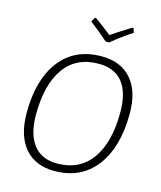

<svg xmlns="http://www.w3.org/2000/svg" viewBox="-123 -921 851 1016"><g transform="rotate(15 302.5 -413.5)"><path d="M481 -833 489 -809Q434 -774 376 -726H357Q308 -770 256 -809L270 -833H276Q334 -791 367 -764Q397 -785 474 -833ZM358 -645Q464 -645 521.5 -578.5Q579 -512 579 -391Q579 -206 498 -100Q417 6 271 6Q166 6 108.5 -62Q51 -130 51 -254Q51 -437 131.5 -541Q212 -645 358 -645ZM353 -603Q230 -603 165.5 -512.5Q101 -422 101 -258Q101 -150 145.5 -93Q190 -36 275 -36Q398 -36 463.5 -127.5Q529 -219 529 -384Q529 -492 484.5 -547.5Q440 -603 353 -603Z"/></g></svg>

Font: Alegreya Sans SC Light
Style: Italic
Weight: 300
Italic angle: -7°
Designer: Juan Pablo del Peral
Foundry: Huerta Tipografica
Version: Version 2.007